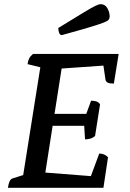

<svg xmlns="http://www.w3.org/2000/svg" viewBox="-20 -899 620 919"><path d="M18 0Q23 -40 40 -45L91 -61L173 -577L112 -592Q114 -608 119.5 -619Q125 -630 138 -641H548L525 -499Q504 -499 495.5 -503.5Q487 -508 485 -517L475 -585L275 -571L241 -354H393L416 -417Q428 -417 439.5 -414Q451 -411 459 -400L435 -248Q423 -238 410.5 -235Q398 -232 387 -232L383 -297H232L197 -73L415 -56L455 -164Q481 -164 497 -146L475 0ZM276 -731Q267 -731 263 -742Q259 -753 259 -765Q337 -813 377.5 -837.5Q418 -862 435.5 -870.5Q453 -879 462 -879Q483 -879 494 -859.5Q505 -840 505 -820Q505 -811 500 -804.5Q495 -798 474 -790Q453 -782 406.5 -768Q360 -754 276 -731Z"/></svg>

Font: Petrona SemiBold
Style: Italic
Weight: 600
Italic angle: -9°
Designer: Ringo R. Seeber
Foundry: Ringo R. Seeber
Version: Version 2.001; ttfautohint (v1.8.3)